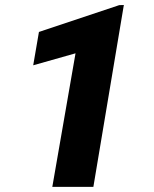

<svg xmlns="http://www.w3.org/2000/svg" viewBox="-20 -731 602 751"><path d="M464.4 -711.4 345.2 0H184.6L275.4 -522.5L109.9 -475.6L132.3 -606L446.3 -710.9Z"/></svg>

Font: Mardoto Black
Style: Italic
Weight: 900
Italic angle: -12°
Designer: Christian Robertson, Vahan Hovhannisyan
Foundry: Google
Version: Version 1.000